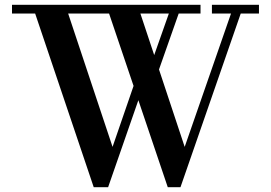

<svg xmlns="http://www.w3.org/2000/svg" viewBox="-20 -770 1128 800"><path d="M815.5 -713.5V-750H30V-713.5H126.5L370.5 10H430.5L556.5 -352.5L679 10H732L983 -713.5H1059V-750H863V-713.5H942.5L749.5 -158L642.5 -480.5L724.5 -713.5ZM449 -158 264 -713.5H434.5L536.5 -412ZM565 -713.5H683.5L622.5 -540.5Z"/></svg>

Font: Bodoni* 06pt Medium
Style: Regular
Weight: 500
Version: Version 2.3